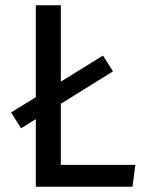

<svg xmlns="http://www.w3.org/2000/svg" viewBox="-20 -709 554 729"><path d="M211 -315 409 -438 371 -498 211 -399V-689H116V-340L22 -282L60 -222L116 -257V0H483L494 -83H211Z"/></svg>

Font: Fira Sans
Style: Regular
Weight: 400
Designer: Carrois Corporate & Edenspiekermann AG
Foundry: Carrois Corporate GbR & Edenspiekermann AG
Version: Version 4.203